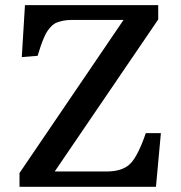

<svg xmlns="http://www.w3.org/2000/svg" viewBox="-20 -720 698 740"><path d="M55.2 0V-53.2L456.1 -643.1H254.9Q237.3 -643.1 223.1 -640.1Q209 -637.2 198.2 -632.8Q187.5 -628.4 178.2 -618.9Q168.9 -609.4 162.6 -600.1Q156.2 -590.8 149.2 -574.2Q142.1 -557.6 137.2 -543.2Q132.3 -528.8 125 -504.9L64 -500L76.2 -700.2H589.8V-645L190.9 -59.1H391.1Q452.1 -59.1 481.9 -88.9Q511.7 -118.7 542 -207H600.1L581.1 0Z"/></svg>

Font: Literata Book Medium
Style: Regular
Weight: 500
Designer: Latin by Veronika Burian and Jose Scaglione. Greek by Irene Vlachou. Cyrillic by Vera Evstafieva
Foundry: TypeTogether
Version: Version 2.003;PS 002.003;hotconv 1.0.88;makeotf.lib2.5.64775